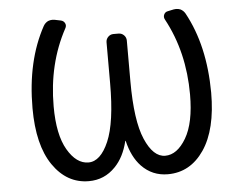

<svg xmlns="http://www.w3.org/2000/svg" viewBox="-52 -823 1105 875"><g transform="rotate(-5 500.0 -385.5)"><path d="M502.9 -179.7Q502.9 -180.7 502 -180.2Q501 -179.7 501 -179.7Q483.4 -106.4 441.4 -63.5Q391.6 -11.7 320.3 -11.7Q219.7 -11.7 156.2 -104Q92.8 -196.3 92.8 -365.2Q92.8 -581.1 176.8 -734.4Q184.6 -748 198.2 -754.9Q208 -758.8 217.8 -758.8Q223.6 -758.8 228.5 -757.8L256.8 -752Q269.5 -749 274.9 -737.8Q280.3 -726.6 273.4 -714.8Q189.5 -559.6 189.5 -365.2Q189.5 -235.4 230 -166Q270.5 -96.7 325.7 -96.7Q380.9 -96.7 418 -182.6Q455.1 -268.6 455.1 -448.2V-634.8Q455.1 -649.4 465.3 -659.7Q475.6 -669.9 489.3 -669.9H512.7Q527.3 -669.9 537.6 -659.7Q547.9 -649.4 547.9 -634.8V-448.2Q547.9 -268.6 585 -182.6Q622.1 -96.7 676.8 -96.7Q731.4 -96.7 772.5 -166Q813.5 -235.4 813.5 -365.2Q813.5 -559.6 729.5 -714.8Q722.7 -726.6 728 -738.3Q733.4 -750 746.1 -752L773.4 -757.8Q778.3 -758.8 784.2 -758.8Q793.9 -758.8 803.7 -754.9Q817.4 -748 825.2 -734.4Q909.2 -581.1 910.2 -365.2Q910.2 -196.3 847.2 -104Q784.2 -11.7 681.6 -11.7Q610.4 -11.7 561.5 -62.5Q520.5 -105.5 502.9 -179.7Z"/></g></svg>

Font: Rounded-L Mgen+ 2m regular
Style: Regular
Weight: 400
Designer: [Source Han Sans]
Ryoko NISHIZUKA  (kana & ideographs); Paul D. Hunt (Latin, Greek & Cyrillic); Wenlong ZHANG  (bopomofo
Version: Version 1.059.20150602